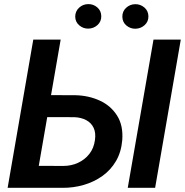

<svg xmlns="http://www.w3.org/2000/svg" viewBox="-20 -901 887 921"><path d="M181.2 -444.8 340.8 -444.3Q405.8 -442.9 459 -418.2Q512.2 -393.6 542 -345.9Q571.8 -298.3 566.4 -228.5Q561.5 -171.4 536.4 -128.4Q511.2 -85.4 471.2 -56.9Q431.2 -28.3 381.6 -13.9Q332 0.5 278.8 0H16.6L139.6 -710.9H271L166 -105.5L283.2 -105Q321.8 -105 354.2 -119.9Q386.7 -134.8 408.4 -162.4Q430.2 -189.9 435.5 -229.5Q440.4 -263.7 429.2 -287.6Q418 -311.5 394 -324.5Q370.1 -337.4 337.4 -338.9L162.6 -339.4ZM847.2 -710.9 724.1 0H592.8L716.3 -710.9ZM340.8 -820.8Q340.8 -846.7 359.1 -863.8Q377.4 -880.9 402.8 -881.3Q427.7 -881.8 446.5 -865.7Q465.3 -849.6 465.8 -823.7Q466.3 -797.9 447.8 -781Q429.2 -764.2 403.8 -763.7Q379.4 -763.2 360.4 -779.3Q341.3 -795.4 340.8 -820.8ZM566.9 -820.3Q566.4 -846.2 584.7 -863.3Q603 -880.4 628.4 -880.9Q653.3 -881.3 672.4 -865.2Q691.4 -849.1 691.9 -823.2Q692.4 -797.4 673.8 -780.5Q655.3 -763.7 629.9 -763.2Q605.5 -762.7 586.4 -778.6Q567.4 -794.4 566.9 -820.3Z"/></svg>

Font: Roboto SemiBold
Style: Italic
Weight: 600
Designer: Christian Robertson
Foundry: Google
Version: Version 3.009; 2024